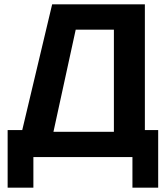

<svg xmlns="http://www.w3.org/2000/svg" viewBox="-20 -720 760 880"><path d="M15 140V-124H82L219 -700H644V-124H705V140H587V0H133V140ZM225 -116H502V-584H327Z"/></svg>

Font: Tektur SemiBold
Style: Regular
Weight: 600
Designer: Adam Jagosz
Foundry: Adam Jagosz
Version: Version 1.005;gftools[0.9.30]